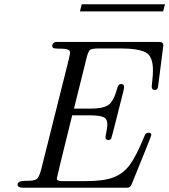

<svg xmlns="http://www.w3.org/2000/svg" viewBox="-20 -876 790 896"><path d="M62 -14.2Q62 -32.2 98.1 -32.2H106.9Q139.2 -32.2 150.9 -40Q162.1 -47.9 171.9 -84L301.8 -602.1Q306.6 -624 307.1 -630.9Q307.1 -648.9 267.1 -648.9H253.9Q232.9 -648.9 228 -652.8Q219.2 -659.7 228 -673.8Q232.9 -679.7 243.2 -680.2H723.1Q742.2 -680.2 742.2 -664.1Q742.2 -664.1 717.8 -473.1Q715.8 -456.1 703.1 -456.1Q688 -456.1 688 -472.2Q688 -476.1 690.9 -501Q693.8 -525.9 693.8 -547.9Q693.8 -613.8 659.4 -631.8Q625 -649.9 541 -649.9H440.9Q411.1 -649.9 401.6 -644Q392.1 -638.2 384.8 -608.9L325.2 -369.1H402.8Q460 -369.1 484.9 -385.5Q509.8 -401.9 525.9 -460Q530.8 -483.9 544.9 -483.9Q559.1 -483.9 559.1 -470.2Q559.1 -461.4 556.2 -452.1Q502 -235.4 499 -230Q497.1 -225.1 491.2 -223.1Q484.4 -221.2 478.3 -224.1Q472.2 -227.1 472.2 -234.9Q472.2 -239.7 476.6 -261Q481 -282.2 481 -294.9Q481 -322.8 460.9 -330.3Q440.9 -337.9 396 -337.9H316.9Q245.1 -48.8 245.1 -43Q245.1 -30.8 269 -30.8H380.9Q463.9 -30.8 509 -47.9Q554.2 -64.9 584.7 -105.5Q615.2 -146 651.9 -235.8Q652.8 -236.8 654.3 -241Q655.8 -245.1 656.5 -246.6Q657.2 -248 659.2 -250.5Q661.1 -252.9 662.6 -253.9Q664.1 -254.9 667 -255.9Q669.9 -256.8 672.9 -256.8Q686 -256.8 686 -245.1Q686 -240.2 595.2 -18.1Q592.3 -12.2 590.1 -8.5Q587.9 -4.9 584 -2.9Q580.1 -1 578.6 -0.5Q577.1 0 569.1 0Q561 0 558.1 0H87.9Q62 0 62 -14.2ZM353 -822.8 361.3 -856H750L741.2 -822.8Z"/></svg>

Font: CMU Classical Serif
Style: Italic
Weight: 500
Italic angle: -14.04°
Version: Version 0.7.0